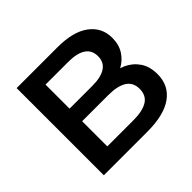

<svg xmlns="http://www.w3.org/2000/svg" viewBox="-164 -895 1090 1090"><g transform="rotate(-45 380.5 -350.0)"><path d="M94 0V-700H422Q548 -700 614 -650.5Q680 -601 680 -518Q680 -462 654 -423Q629 -385 589 -364Q602 -360 614 -355Q661 -333 688.5 -292Q716 -251 716 -190Q716 -100 647 -50Q578 0 442 0ZM224 -102H434Q507 -102 546 -126Q585 -150 585 -203Q585 -255 546 -279.5Q507 -304 434 -304H224ZM224 -405H408Q476 -405 512.5 -429Q549 -453 549 -501Q549 -550 512.5 -574Q476 -598 408 -598H224Z"/></g></svg>

Font: Montserrat Thin SemiBold
Style: Regular
Weight: 600
Version: Version 9.000